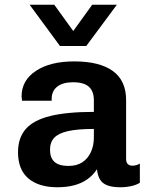

<svg xmlns="http://www.w3.org/2000/svg" viewBox="-20 -780 640 810"><path d="M222 10Q144 10 100 -27Q56 -64 56 -138Q56 -198 88.5 -235.5Q121 -273 191.5 -290.5Q262 -308 376 -308V-357Q376 -395 355 -414Q334 -433 288 -433Q245 -433 221.5 -414.5Q198 -396 198 -363V-355H73Q72 -365 71.5 -368.5Q71 -372 71 -372Q71 -372 71 -371.5Q71 -371 71 -373Q71 -441 131.5 -481Q192 -521 293 -521Q400 -521 456 -480.5Q512 -440 512 -358V-110Q512 -95 519 -88Q526 -81 538 -81Q556 -81 570 -90V-9Q556 0 534 5Q512 10 488 10Q454 10 433 2Q412 -6 402 -22.5Q392 -39 389 -66Q372 -40 347.5 -23Q323 -6 291.5 2Q260 10 222 10ZM269 -80Q304 -80 327.5 -95.5Q351 -111 363.5 -138.5Q376 -166 376 -200V-236Q308 -236 267.5 -227Q227 -218 209 -199Q191 -180 191 -148Q191 -114 210 -97Q229 -80 269 -80ZM473 -760 344 -586H233L105 -760H209L323 -602H255L369 -760Z"/></svg>

Font: Chivo Mono Medium SemiBold
Style: Regular
Weight: 600
Monospace: yes
Version: Version 1.008